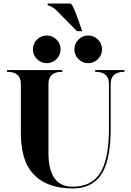

<svg xmlns="http://www.w3.org/2000/svg" viewBox="-20 -1060 743 1085"><path d="M444.3 -883.8H415L298.3 -1002Q285.6 -1015.1 269 -1022.9Q253.9 -1030.3 249 -1030.3V-1040H376Q380.9 -1040 386.7 -1032.2Q398.4 -1017.6 434.6 -913.1ZM423.3 -726.1Q400.4 -749 400.4 -781.2Q400.4 -813.5 423.3 -836.4Q446.3 -859.4 478.5 -859.4Q510.7 -859.4 533.7 -836.4Q556.6 -813.5 556.6 -781.2Q556.6 -749 533.7 -726.1Q510.7 -703.1 478.5 -703.1Q446.3 -703.1 423.3 -726.1ZM189 -726.1Q166 -749 166 -781.2Q166 -813.5 189 -836.4Q211.9 -859.4 244.1 -859.4Q276.4 -859.4 299.3 -836.4Q322.3 -813.5 322.3 -781.2Q322.3 -749 299.3 -726.1Q276.4 -703.1 244.1 -703.1Q211.9 -703.1 189 -726.1ZM595.7 -332V-585.9Q595.7 -654.3 517.6 -654.3V-664.1H683.6V-654.3Q605.5 -654.3 605.5 -585.9V-332Q605.5 -178.2 565.4 -97.2Q514.6 4.9 390.6 4.9Q237.3 4.9 160.2 -85.9Q97.7 -159.7 97.7 -312.5V-585.9Q97.7 -654.3 19.5 -654.3V-664.1H332V-654.3Q253.9 -654.3 253.9 -585.9V-195.3Q253.9 -4.9 390.6 -4.9Q508.8 -4.9 556.6 -101.6Q595.7 -180.2 595.7 -332Z"/></svg>

Font: spinweradC
Style: Bold
Weight: 700
Width: 7
Version: Version 0.3